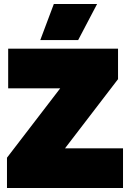

<svg xmlns="http://www.w3.org/2000/svg" viewBox="-20 -943 652 963"><path d="M250 -923H467L372 -742H182ZM15 -152 282 -500H21V-699H572V-546L306 -199H597V0H15Z"/></svg>

Font: Prompt Black
Style: Regular
Weight: 900
Designer: Katatrad Team
Foundry: CadsonDemak
Version: Version 1.000